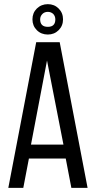

<svg xmlns="http://www.w3.org/2000/svg" viewBox="-20 -903 462 923"><path d="M262 -862Q283 -841 283 -810Q283 -779 262 -758Q241 -737 210 -737Q178 -737 157 -758Q136 -779 136 -810Q136 -841 157 -862Q179 -883 210 -883Q241 -883 262 -862ZM184 -836Q173 -825 173 -810Q173 -774 210 -774Q246 -774 246 -810Q246 -825 236 -836Q225 -846 210 -846Q194 -846 184 -836ZM119 -141 92 0H20L154 -700H267L401 0H323L296 -141ZM129 -208H285L206 -612Z"/></svg>

Font: Adderley Regular
Style: Regular
Weight: 400
Designer: gorohovskiy
Version: Version 1.003 November 13, 2017